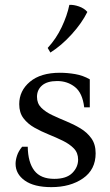

<svg xmlns="http://www.w3.org/2000/svg" viewBox="-20 -754 451 789"><path d="M191 15Q120 15 82 -12Q44 -39 44 -81Q44 -96 50 -114.5Q56 -133 71 -151H94Q95 -87 121 -53Q147 -19 203 -19Q253 -19 277 -43Q301 -67 301 -98Q301 -126 283.5 -144Q266 -162 238.5 -175.5Q211 -189 180 -201.5Q149 -214 121.5 -229.5Q94 -245 76.5 -268Q59 -291 59 -326Q59 -381 103 -418Q147 -455 226 -455Q257 -455 289 -449.5Q321 -444 349 -428V-313H326Q319 -372 288 -396.5Q257 -421 215 -421Q174 -421 153 -403Q132 -385 132 -356Q132 -329 149.5 -311.5Q167 -294 194.5 -281Q222 -268 252.5 -255.5Q283 -243 310.5 -226.5Q338 -210 355.5 -185.5Q373 -161 373 -124Q373 -57 321 -21Q269 15 191 15ZM265 -734Q283 -735 304.5 -727.5Q326 -720 339 -705Q317 -660 275 -613.5Q233 -567 187 -538L176 -557Q211 -595 233.5 -642.5Q256 -690 265 -734Z"/></svg>

Font: Bona Nova
Style: Regular
Weight: 400
Designer: Mateusz Machalski
Foundry: Capitalics
Version: Version 4.001; ttfautohint (v1.8.3)